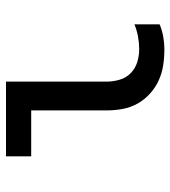

<svg xmlns="http://www.w3.org/2000/svg" viewBox="16 -576 568 640"><g transform="rotate(-90 300.0 -256.0)"><path d="M456 8Q429 8 402.5 4Q376 0 352 -11Q328 -22 308 -40Q288 -58 275 -81Q262 -104 257 -130.5Q252 -157 252 -184V-436H99V-520H348V-184Q348 -162 354.5 -140.5Q361 -119 376.5 -104Q392 -89 413 -82.5Q434 -76 456 -76Q477 -76 498.5 -80Q520 -84 539 -92V-8Q520 0 498.5 4Q477 8 456 8Z"/></g></svg>

Font: Iosevka HT Medium Extended
Style: Regular
Weight: 500
Width: 7
Monospace: yes
Designer: Belleve Invis
Foundry: Belleve Invis
Version: Version 32.3.0; ttfautohint (v1.8.4)